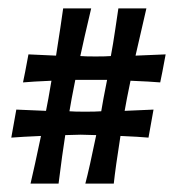

<svg xmlns="http://www.w3.org/2000/svg" viewBox="-20 -489 423 459"><path d="M173 -167 136 -166Q129 -122 120 -50H53Q62 -88 78 -164Q32 -162 7 -160L19 -227L90 -224Q95 -248 103 -296Q57 -294 35 -292Q39 -310 48 -359L114 -356Q126 -432 131 -469H198Q180 -393 172 -355Q184 -354 208.5 -354Q233 -354 245 -355Q250 -381 255.5 -418.5Q261 -456 263 -469H330Q314 -401 304 -356L376 -359Q367 -310 363 -292Q340 -294 292 -296Q282 -248 278 -224L347 -227L335 -160Q314 -162 268 -164Q256 -88 252 -50H184Q194 -88 210 -166ZM146 -223Q158 -222 183.5 -222Q209 -222 222 -223Q226 -248 236 -298H160Q150 -248 146 -223Z"/></svg>

Font: Ruslan Display
Style: Regular
Weight: 400
Version: Version 1.000